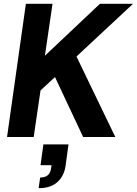

<svg xmlns="http://www.w3.org/2000/svg" viewBox="-20 -720 719 1009"><path d="M17 0 116 -700H256L216 -427L505 -700H679L382 -423L586 0H417L269 -315L193 -245L157 0ZM183 269 191 213Q241 213 248 167L251 148H193L208 39H340L325 148Q318 204 282 236.5Q246 269 183 269Z"/></svg>

Font: Host Grotesk Black
Style: Italic
Weight: 900
Italic angle: -8°
Designer: Doğukan Karapınar based on Poppins by Indian Type Foundry, Jonny Pinhorn
Foundry: Element Type
Version: Version 1.000; ttfautohint (v1.8.4.7-5d5b);gftools[0.9.33]